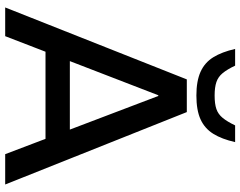

<svg xmlns="http://www.w3.org/2000/svg" viewBox="-113 -813 926 740"><g transform="rotate(90 350.0 -443.0)"><path d="M8.7 0 286 -700H412L691.1 0H574.2L349.9 -590.1H347.1L119.4 0ZM161.8 -155.4V-249.2H533.7V-155.4ZM348.1 -736.9Q292.5 -736.9 256.9 -752.9Q221.2 -768.9 200.7 -802Q180.2 -835.2 168.6 -886.2H233Q247.5 -855.7 261.8 -838.3Q276.1 -820.8 296.4 -814Q316.6 -807.2 348.1 -807.2Q380.4 -807.2 400.2 -814Q420.1 -820.8 434.4 -838.3Q448.7 -855.7 463.3 -886.2H527.7Q516.3 -835.2 495.7 -802Q475.1 -768.9 439.9 -752.9Q404.7 -736.9 348.1 -736.9Z"/></g></svg>

Font: REM Medium
Style: Regular
Weight: 500
Designer: Octavio Pardo
Foundry: Ashler Design
Version: Version 1.005;gftools[0.9.28]